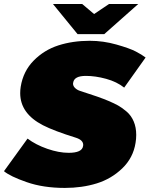

<svg xmlns="http://www.w3.org/2000/svg" viewBox="-34 -920 746 957"><path d="M419.2 -750H352.5L230 -900H375.8L435 -850L509.2 -900H655L485.8 -750ZM-14.2 -66.7 103.3 -229.2Q144.2 -198.3 201.7 -178.3Q259.2 -158.3 308.3 -158.3Q375 -158.3 380 -191.7Q380 -192.5 380.4 -194.6Q380.8 -196.7 380.8 -197.5Q380.8 -221.7 345 -233.3Q235 -267.5 180 -295.8Q66.7 -354.2 66.7 -455.8Q66.7 -471.7 69.2 -487.5Q81.7 -565 133.8 -617.9Q185.8 -670.8 257.1 -693.8Q328.3 -716.7 413.3 -716.7Q480.8 -716.7 546.7 -697.9Q612.5 -679.2 642.9 -663.3Q673.3 -647.5 691.7 -633.3L585 -483.3Q548.3 -512.5 495 -527.1Q441.7 -541.7 394.2 -541.7Q335.8 -541.7 330.8 -508.3Q330.8 -507.5 330.4 -505.8Q330 -504.2 330 -503.3Q330 -490.8 340.8 -480.8Q351.7 -470.8 365.8 -466.7Q463.3 -435.8 507.5 -416.7Q535 -405 554.6 -394.2Q574.2 -383.3 597.1 -363.8Q620 -344.2 632.5 -314.6Q645 -285 645 -247.5Q645 -227.5 641.7 -208.3Q630 -133.3 575.4 -80.8Q520.8 -28.3 447.9 -5.8Q375 16.7 289.2 16.7Q181.7 16.7 99.2 -12.1Q16.7 -40.8 -14.2 -66.7Z"/></svg>

Font: BoonTook
Style: Italic
Weight: 400
Italic angle: -9°
Designer: Sungsit Sawaiwan
Foundry: FontUni
Version: Version 3.0